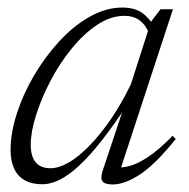

<svg xmlns="http://www.w3.org/2000/svg" viewBox="-20 -479 500 509"><path d="M253.5 -30.5 311 -203H318.5Q281.5 -147 249.8 -106.5Q218 -66 190.2 -40.2Q162.5 -14.5 138.2 -2.5Q114 9.5 92.5 9.5Q64.5 9.5 45.8 -1Q27 -11.5 17.5 -32Q8 -52.5 8 -81.5Q8 -126 24.5 -177.5Q41 -229 70.2 -278.8Q99.5 -328.5 137.2 -369.5Q175 -410.5 218 -434.8Q261 -459 304.5 -459Q337 -459 357.2 -444.5Q377.5 -430 392 -403L377 -386.5Q367.5 -411.5 351.2 -424.2Q335 -437 310 -437Q273 -437 237 -412.8Q201 -388.5 169.2 -349.2Q137.5 -310 113.5 -264Q89.5 -218 75.5 -173.5Q61.5 -129 61.5 -95Q61.5 -64.5 74.5 -48.8Q87.5 -33 114 -33Q135.5 -33 161.8 -48Q188 -63 216.2 -91.8Q244.5 -120.5 273 -161.8Q301.5 -203 327 -255.5L380 -421L405.5 -454.5H438.5L296 -20L285 -36Q301 -33 323 -38.8Q345 -44.5 373.5 -63.5Q402 -82.5 437.5 -119L446 -110.5Q391.5 -43 351 -16.5Q310.5 10 279 10Q257 10 251.2 1Q245.5 -8 253.5 -30.5Z"/></svg>

Font: Newsreader 36pt Light
Style: Italic
Weight: 300
Italic angle: -17°
Designer: Hugues Gentile
Foundry: Production Type
Version: Version 1.003